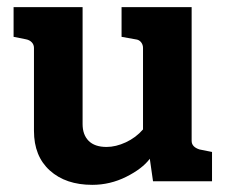

<svg xmlns="http://www.w3.org/2000/svg" viewBox="-20 -507 634 537"><path d="M573 -82V0H408L399 -63Q378 -35 333 -12.5Q288 10 238 10Q164 10 119.5 -30Q75 -70 75 -141V-373Q75 -382 69 -388.5Q63 -395 53 -397L18 -404V-487H211V-160Q211 -130 228 -113Q245 -96 278 -96Q304 -96 332 -109Q360 -122 380 -145V-373Q380 -382 374.5 -389Q369 -396 359 -397L320 -404V-487H516V-113Q516 -96 538 -89Z"/></svg>

Font: Enriqueta
Style: Bold
Weight: 700
Designer: Viviana Monsalve, Gustavo Ibarra
Foundry: 72Puntos
Version: Version 2.000